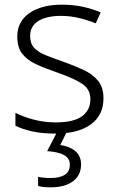

<svg xmlns="http://www.w3.org/2000/svg" viewBox="-20 -562 509 822"><path d="M423 -141Q423 -69 369 -29.5Q315 10 217 10Q161 10 118 0.5Q75 -9 46 -24V-79Q81 -61 126 -49.5Q171 -38 218 -38Q296 -38 331.5 -64.5Q367 -91 367 -137Q367 -181 330 -204.5Q293 -228 221 -253Q171 -270 133.5 -287.5Q96 -305 75 -332Q54 -359 54 -406Q54 -470 106 -506Q158 -542 245 -542Q293 -542 334.5 -533Q376 -524 411 -509L390 -462Q359 -475 320 -484.5Q281 -494 242 -494Q179 -494 144 -472Q109 -450 109 -408Q109 -376 126 -357.5Q143 -339 175 -326Q207 -313 253 -297Q301 -280 339 -262Q377 -244 400 -216Q423 -188 423 -141ZM327 142Q327 188 292.5 214Q258 240 197 240Q163 240 143 234V195Q163 200 198 200Q235 200 257 186.5Q279 173 279 143Q279 115 253.5 101.5Q228 88 182 85L226 0H267L238 59Q277 64 302 84.5Q327 105 327 142Z"/></svg>

Font: Noto Sans Arabic Light
Style: Regular
Weight: 300
Designer: Monotype Design Team, Nadine Chahine, Nizar Qandah and Khaled Hosny
Foundry: Monotype Imaging Inc.
Version: Version 2.012; ttfautohint (v1.8.4.7-5d5b)